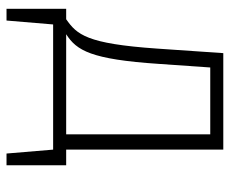

<svg xmlns="http://www.w3.org/2000/svg" viewBox="-78 -484 705 589"><g transform="rotate(90 274.5 -189.5)"><path d="M439 -40V-522H143L129 -318C114 -102 86 -73 39 -40H7V143H43L55 0H439L451 143H487V-40ZM392 -40H85C135 -72 162 -116 176 -324L187 -482H392Z"/></g></svg>

Font: Fira Sans ExtraLight
Style: Regular
Weight: 200
Designer: bBox Type GmbH & Carrois Corporate GbR & Edenspiekermann AG
Foundry: bBox Type GmbH & Carrois Corporate GbR & Edenspiekermann AG
Version: Version 4.300;PS 004.300;hotconv 1.0.88;makeotf.lib2.5.64775